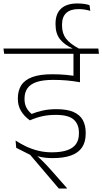

<svg xmlns="http://www.w3.org/2000/svg" viewBox="-36 -908 591 1108"><path d="M326 -597.5H526.5L522.5 -628H322ZM425 -608H388V-484L425 -484.5ZM535 -597.5 531.5 -628H-16L-12 -597.5ZM388 -607.5V-449.5L425.5 -436V-607.5ZM350 180V177L260 75Q244 57 230.8 43Q217.5 29 204 15.8Q190.5 2.5 174 -12V-20L57.5 -55L138 -14.5L303.5 180ZM54 -97 57.5 -55 123 -28.5Q153 -13.5 188.8 -4.5Q224.5 4.5 267 4.5Q332 4.5 374.5 -11Q417 -26.5 437.8 -57.8Q458.5 -89 458.5 -136V-142.5Q458.5 -185 441.8 -215.2Q425 -245.5 388 -261.8Q351 -278 290.5 -278Q247.5 -278 212.2 -270.5Q177 -263 146.5 -250.5Q127.5 -266 116.5 -287Q105.5 -308 105.5 -336V-339Q105.5 -374 122.2 -398.2Q139 -422.5 175.5 -434.8Q212 -447 272 -447Q311.5 -447 348.8 -443.8Q386 -440.5 425.5 -433.5V-464.5Q386 -472 347 -475.8Q308 -479.5 265.5 -479.5Q194 -479.5 150.2 -463.2Q106.5 -447 86.8 -416Q67 -385 67 -340.5V-336.5Q67 -299 84.8 -268.5Q102.5 -238 136.5 -213.5Q171.5 -229 206.8 -237Q242 -245 286.5 -245Q359.5 -245 389.5 -217.8Q419.5 -190.5 419.5 -142.5V-137Q419.5 -101 402.8 -77Q386 -53 351.2 -41Q316.5 -29 263.5 -29Q222 -29 185.5 -38Q149 -47 116.2 -62.2Q83.5 -77.5 54 -97ZM421.5 -621V-626.5Q367.5 -655.5 344.8 -685.5Q322 -715.5 322 -760.5V-766Q322 -810.5 346.2 -833Q370.5 -855.5 416.5 -855.5Q434 -855.5 450 -853.2Q466 -851 485 -845.5L480.5 -878.5Q464.5 -883.5 447 -885.8Q429.5 -888 410 -888Q349 -888 316.8 -858.5Q284.5 -829 284.5 -772V-766Q284.5 -714.5 310 -682Q335.5 -649.5 384.5 -627.5V-621Z"/></svg>

Font: Anek Devanagari ExtraLight
Style: Regular
Weight: 250
Designer: Kailash Malviya (Devanagari) & Yesha Goshar (Latin)
Foundry: Ek Type
Version: Version 1.003